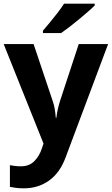

<svg xmlns="http://www.w3.org/2000/svg" viewBox="-20 -786 609 1046"><path d="M0 -546H163L266 -239Q274 -217 278 -193.5Q282 -170 284 -144H287Q290 -170 295.5 -193.5Q301 -217 308 -239L409 -546H569L338 70Q307 155 247.5 197.5Q188 240 110 240Q85 240 66.5 237.5Q48 235 34 232V114Q45 116 60.5 118Q76 120 93 120Q140 120 167.5 91.5Q195 63 208 23L217 -4ZM496 -756Q482 -742 459 -722Q436 -702 409.5 -680Q383 -658 357.5 -638.5Q332 -619 313 -606H214V-619Q230 -638 251.5 -663.5Q273 -689 294 -716.5Q315 -744 329 -766H496Z"/></svg>

Font: Noto Sans Gunjala Gondi
Style: Regular
Weight: 400
Designer: Ek Type
Foundry: Ek Type
Version: Version 1.004